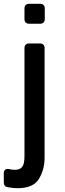

<svg xmlns="http://www.w3.org/2000/svg" viewBox="-40 -753 340 1012"><path d="M172 -628H113Q102 -628 95.5 -634.5Q89 -641 89 -652V-709Q89 -720 95.5 -726.5Q102 -733 113 -733H172Q183 -733 189.5 -726.5Q196 -720 196 -709V-652Q196 -641 189.5 -634.5Q183 -628 172 -628ZM-20 208V160Q-20 148 -13 142Q-6 136 6 138Q23 142 40 142Q65 142 77 126.5Q89 111 89 71V-500Q89 -511 95.5 -517.5Q102 -524 113 -524H171Q182 -524 188.5 -517.5Q195 -511 195 -500V78Q195 140 165.5 189.5Q136 239 52 239Q32 239 2 234Q-20 231 -20 208Z"/></svg>

Font: Shippori Gothic B2 Bold
Style: Regular
Weight: 700
Designer: FONTDASU
Foundry: FONTDASU / Google Inc. / but / Adobe
Version: Version 1.130